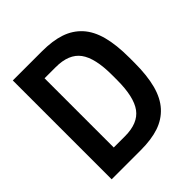

<svg xmlns="http://www.w3.org/2000/svg" viewBox="-208 -926 1071 1071"><g transform="rotate(-45 327.5 -390.0)"><path d="M610.8 -370.1Q610.8 -269 592 -198.5Q573.2 -127.9 533 -83.7Q492.7 -39.6 433.6 -19.8Q374.5 0 291 0H61V-779.8H291Q374.5 -779.8 433.6 -760Q492.7 -740.2 533 -696.3Q573.2 -652.3 592 -581.8Q610.8 -511.2 610.8 -410.2ZM194.8 -117.2H283.2Q386.2 -117.2 430.2 -177Q474.1 -236.8 474.1 -370.1V-410.2Q474.1 -543.5 430.2 -603.3Q386.2 -663.1 283.2 -663.1H194.8Z"/></g></svg>

Font: Cooper Hewitt
Style: Semibold
Weight: 709
Designer: Village Type and Design LLC
Foundry: Cooper Hewitt Smithsonian Design Museum
Version: 1.000